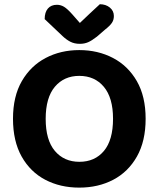

<svg xmlns="http://www.w3.org/2000/svg" viewBox="-20 -857 739 894"><path d="M658.1 -304Q658.1 -200 617.6 -128.3Q577.1 -56.6 507.3 -20Q437.5 16.6 349 16.6Q260.6 16.6 190.7 -20Q120.9 -56.6 80.7 -128.3Q40.5 -200 40.5 -304Q40.5 -408 81.6 -479.2Q122.8 -550.4 192.7 -587.1Q262.5 -623.8 349 -623.8Q435.9 -623.8 506.1 -587.1Q576.2 -550.4 617.2 -479.2Q658.1 -408 658.1 -304ZM506.3 -304Q506.3 -401.7 463.6 -452.7Q421 -503.7 349 -503.7Q278.4 -503.7 235.5 -453.1Q192.7 -402.4 192.7 -303.6Q192.7 -204.9 235.5 -154.2Q278.4 -103.6 349.6 -103.6Q421.5 -103.6 463.9 -154.2Q506.3 -204.9 506.3 -304ZM351.9 -750.1Q374.6 -771.7 398.3 -794.2Q422 -816.8 444.9 -837.4Q472.9 -837.1 491.5 -821.8Q510.2 -806.4 510.2 -782.4Q510.2 -764 500.9 -750.4Q491.7 -736.8 468.6 -718.7L431.3 -686.4Q407.5 -667.9 390.3 -660.4Q373 -652.9 351.9 -652.9Q326.3 -652.9 307.3 -662.8Q288.4 -672.7 271 -689.3L188 -768Q188 -799.8 203 -817.3Q218.1 -834.7 245.1 -834.7Q262.5 -834.7 278 -825.5Q293.5 -816.3 317.1 -789.7Z"/></svg>

Font: Baloo Bhaina 2
Style: Regular
Weight: 400
Designer: Yesha Goshar, Manish Minz, Shuchita Grover and Ek Type
Foundry: Ek Type
Version: Version 1.700